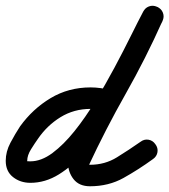

<svg xmlns="http://www.w3.org/2000/svg" viewBox="-49 -602 591 670"><path d="M339 -287Q354 -283 361.5 -269.5Q369 -256 365 -241Q361 -226 347.5 -218.5Q334 -211 319 -215Q292 -222 267 -222Q209 -222 162 -193Q115 -164 83 -117Q73 -103 59.5 -81.5Q46 -60 46 -41Q46 -41 45.5 -40Q45 -39 57 -39Q95 -39 134 -68Q173 -97 211 -144.5Q249 -192 284 -249.5Q319 -307 350.5 -366Q382 -425 407.5 -476.5Q433 -528 451 -562Q451 -562 451 -562Q451 -562 451 -562Q458 -575 473 -579.5Q488 -584 502 -577Q515 -570 519.5 -555Q524 -540 517 -526Q495 -484 466.5 -427Q438 -370 404 -306.5Q370 -243 331 -182.5Q292 -122 248 -72.5Q204 -23 156.5 6.5Q109 36 57 36Q22 36 -3.5 16Q-29 -4 -29 -41Q-29 -73 -12.5 -104Q4 -135 21 -161Q65 -222 127.5 -259.5Q190 -297 267 -297Q302 -297 339 -287Q339 -287 339 -287Q339 -287 339 -287ZM450 -559Q456 -574 470.5 -579.5Q485 -585 499 -578Q514 -572 519.5 -557.5Q525 -543 518 -529Q460 -399 389.5 -274.5Q319 -150 259 -21Q259 -20 261 -29Q263 -38 263 -37Q263 -25 263 -26Q263 -27 265 -27Q317 -27 359 -53Q401 -79 441 -107Q441 -107 441 -107Q441 -107 441 -107Q454 -117 469 -114.5Q484 -112 493 -99Q503 -86 500.5 -71Q498 -56 485 -47Q434 -10 382 19Q330 48 265 48Q227 48 207.5 23Q188 -2 188 -37Q188 -38 189 -45Q191 -52 191 -53Q251 -182 321 -306Q391 -430 450 -559Q450 -559 450 -559Q450 -559 450 -559Z"/></svg>

Font: FRB American Cursive Guidelines Arrows Extrabold
Style: Bold Italic
Weight: 800
Italic angle: -25°
Version: Version 2.0;Modular Font Editor K font №1